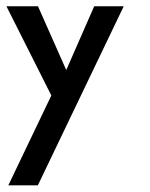

<svg xmlns="http://www.w3.org/2000/svg" viewBox="-20 -375 466 597"><path d="M0 -355.5H98.1L186 -157.2L272.9 -355.5H364.7L97.7 201.2H5.9L139.6 -78.1Z"/></svg>

Font: Kadhim
Style: Regular
Weight: 400
Designer: Developer/ Husham Jawad
Version: Version 1.00;December 29, 2020;FontCreator 13.0.0.2683 32-bi